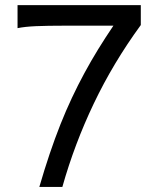

<svg xmlns="http://www.w3.org/2000/svg" viewBox="-20 -733 626 753"><path d="M134.3 0Q154.3 -68.8 174.8 -129.6Q195.3 -190.4 217 -245.1Q238.8 -299.8 262.2 -349.6Q285.6 -399.4 311.3 -446.8Q336.9 -494.1 365 -539.8Q393.1 -585.4 424.8 -632.3H234.4Q165.5 -632.3 121.1 -630.4Q76.7 -628.4 48.8 -622.6V-712.9H532.2V-634.8Q423.8 -486.3 347.9 -327.1Q272 -168 224.6 0Z"/></svg>

Font: Andika DR AuSIL
Style: Regular
Weight: 400
Designer: Annie Olsen & Victor Gaultney
Foundry: SIL International
Version: Version 0.003